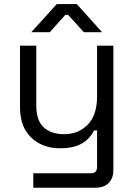

<svg xmlns="http://www.w3.org/2000/svg" viewBox="-20 -711 652 932"><path d="M141.6 200.2Q141.6 182.6 141.6 129.9Q211.9 129.9 421.9 129.9Q451.2 129.9 451.2 99.6Q451.2 41 451.2 -78.1Q447.3 -78.1 436.5 -78.1Q426.8 -56.6 406.2 -36.1Q385.7 -15.6 352.5 -2.9Q320.3 8.8 269.5 8.8Q216.8 8.8 172.9 -13.7Q127.9 -37.1 101.6 -82Q77.1 -127 77.1 -192.4Q77.1 -291 77.1 -489.3Q96.7 -489.3 156.2 -489.3Q156.2 -416 156.2 -198.2Q156.2 -126 192.4 -92.8Q228.5 -59.6 291 -59.6Q361.3 -59.6 406.2 -106.4Q451.2 -152.3 451.2 -243.2Q451.2 -325.2 451.2 -489.3Q470.7 -489.3 530.3 -489.3Q530.3 -337.9 530.3 114.3Q530.3 154.3 507.8 176.8Q485.4 200.2 442.4 200.2Q341.8 200.2 141.6 200.2ZM131.8 -554.7Q163.1 -588.9 255.9 -691.4Q280.3 -691.4 352.5 -691.4Q383.8 -657.2 475.6 -554.7Q454.1 -554.7 386.7 -554.7Q368.2 -576.2 310.5 -638.7Q307.6 -638.7 296.9 -638.7Q278.3 -618.2 221.7 -554.7Q199.2 -554.7 131.8 -554.7Z"/></svg>

Font: Kadena Space Grotesk
Style: Regular
Weight: 400
Designer: Florian Karsten
Version: Version 2.000